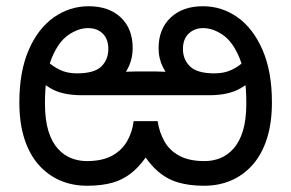

<svg xmlns="http://www.w3.org/2000/svg" viewBox="-20 -583 933 615"><path d="M259 12Q212 12 172.5 -5Q133 -22 103.5 -55.5Q74 -89 58 -139Q42 -189 42 -255Q42 -354 72 -423Q102 -492 152.5 -527.5Q203 -563 264 -563Q329 -563 367 -527Q405 -491 405 -429Q405 -398 393 -371Q381 -344 358 -324Q335 -302 307.5 -290Q280 -278 242 -278Q178 -278 140.5 -301Q103 -324 83 -348L107 -414Q116 -402 132 -386.5Q148 -371 171.5 -359.5Q195 -348 226 -348Q282 -348 304.5 -370Q327 -392 327 -426Q327 -458 309 -475.5Q291 -493 262 -493Q231 -493 199 -471Q167 -449 145.5 -396.5Q124 -344 124 -252Q124 -199 135 -163.5Q146 -128 165.5 -106.5Q185 -85 209 -76Q233 -67 258 -67Q307 -67 338.5 -84Q370 -101 387 -130.5Q404 -160 408 -195H485Q490 -160 506.5 -130.5Q523 -101 554.5 -84Q586 -67 635 -67Q661 -67 684.5 -76Q708 -85 727.5 -106.5Q747 -128 758 -163.5Q769 -199 769 -252Q769 -344 747.5 -396.5Q726 -449 694 -471Q662 -493 631 -493Q603 -493 584.5 -475.5Q566 -458 566 -426Q566 -392 589 -370Q612 -348 667 -348Q699 -348 722.5 -359.5Q746 -371 761.5 -386.5Q777 -402 786 -414L811 -348Q791 -324 752 -301Q713 -278 651 -278Q616 -278 590.5 -288.5Q565 -299 542 -317Q517 -338 502.5 -366.5Q488 -395 488 -429Q488 -490 526.5 -526.5Q565 -563 630 -563Q691 -563 741 -527.5Q791 -492 821 -423Q851 -354 851 -255Q851 -189 835 -139Q819 -89 789.5 -55.5Q760 -22 720.5 -5Q681 12 634 12Q587 12 551 1.5Q515 -9 486 -34Q457 -59 430 -103H463Q436 -59 407 -34Q378 -9 342.5 1.5Q307 12 259 12ZM242 -278 306 -348Q320 -350 338 -351Q356 -352 375.5 -353Q395 -354 412 -354H481Q497 -354 515 -353Q533 -352 551 -350Q569 -348 584 -345L651 -278Z"/></svg>

Font: kannada25
Style: Book
Weight: 400
Designer: Jelle Bosma - Monotype Design Team
Foundry: Monotype Imaging Inc.
Version: Version 2.003